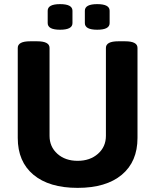

<svg xmlns="http://www.w3.org/2000/svg" viewBox="-20 -902 752 930"><path d="M646 -670V-234Q646 -119 570 -55.5Q494 8 356 8Q218 8 142 -55.5Q66 -119 66 -234V-670Q66 -702 126 -702H160Q220 -702 220 -670V-244Q220 -191 258 -157Q296 -123 356 -123Q416 -123 454.5 -157Q493 -191 493 -244V-670Q493 -702 553 -702H586Q646 -702 646 -670ZM331 -850V-790Q331 -758 271 -758Q211 -758 211 -790V-850Q211 -882 271 -882Q331 -882 331 -850ZM511 -850V-790Q511 -758 451 -758Q391 -758 391 -790V-850Q391 -882 451 -882Q511 -882 511 -850Z"/></svg>

Font: mmAsap
Style: Bold
Weight: 700
Designer: Pablo Cosgaya
Foundry: Omnibus-Type
Version: Version 1.001